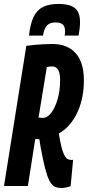

<svg xmlns="http://www.w3.org/2000/svg" viewBox="-36 -930 439 960"><path d="M-16 0 95.6 -700.8Q116.4 -703.8 137 -705.7Q157.6 -707.6 179.7 -708.8Q201.8 -710 227.2 -710Q264.2 -710 293.2 -698.3Q322.2 -686.6 342.4 -663.9Q362.6 -641.2 373 -607.4Q383.4 -573.6 383.4 -529.8Q383.4 -443.6 355.3 -378Q327.2 -312.4 278.8 -276Q230.4 -239.6 169.2 -239.6L170.4 -234Q160.6 -234 155.2 -234.3Q149.8 -234.6 146.3 -234.6Q142.8 -234.6 140.2 -234.6L103.4 0ZM272.2 10Q257.6 10 244.6 6.2Q231.6 2.4 220.6 -11.3Q209.6 -25 199.5 -54.7Q189.4 -84.4 178.6 -135.1Q167.8 -185.8 155.6 -264.4L253.4 -293.2Q259.4 -252.2 265.1 -223.6Q270.8 -195 276.7 -176.7Q282.6 -158.4 289.1 -148.2Q295.6 -138 303.5 -134.2Q311.4 -130.4 320.6 -130.4Q322.6 -130.4 324.8 -130.4Q327 -130.4 329.6 -131L317.2 0.4Q310.6 4.2 295.8 7.1Q281 10 272.2 10ZM177.6 -340.2Q200.4 -340.2 220 -365.6Q239.6 -391 252.1 -434.1Q264.6 -477.2 264.6 -530.4Q264.6 -546.2 262.2 -559Q259.8 -571.8 255 -580.4Q250.2 -589 242.6 -593.4Q235 -597.8 224.2 -597.8Q221.6 -597.8 218.4 -597.8Q215.2 -597.8 212.1 -597.3Q209 -596.8 205.6 -596Q202.2 -595.2 198 -594.2L156.8 -342.2Q160 -342.2 163.5 -341.7Q167 -341.2 170.7 -340.7Q174.4 -340.2 177.6 -340.2ZM256.5 -910.3Q288.7 -910.3 312.9 -903Q337.1 -895.7 350.6 -876.2Q364.1 -856.7 364.1 -819.1Q364.1 -804.7 362.2 -787.2Q360.3 -769.7 356.9 -751.9H287.3Q288.3 -759.5 288.8 -764.3Q289.3 -769.1 289.3 -775.1Q289.3 -787.3 285.2 -797.1Q281.1 -806.9 270.9 -812.3Q260.7 -817.7 241.9 -817.7Q219.1 -817.7 206.7 -809Q194.3 -800.3 188 -785.4Q181.7 -770.5 179.1 -751.9H108.9Q115.3 -810.7 132 -845.4Q148.7 -880.1 179.1 -895.2Q209.5 -910.3 256.5 -910.3Z"/></svg>

Font: Georama ExtraCondensed Thin
Style: Italic
Weight: 100
Width: 2
Italic angle: -9°
Designer: Jean-Baptiste Levee
Foundry: Production Type
Version: Version 1.001